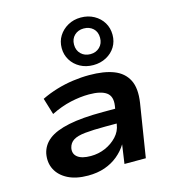

<svg xmlns="http://www.w3.org/2000/svg" viewBox="-120 -922 936 1033"><g transform="rotate(-15 347.5 -406.0)"><path d="M244 10Q177 10 132 -13Q87 -36 67 -75Q47 -114 56 -163Q66 -209 104.5 -239Q143 -269 217.5 -284.5Q292 -300 408 -300H497L486 -221H400Q332 -221 288 -216.5Q244 -212 222 -198Q200 -184 194 -157Q188 -125 211.5 -106.5Q235 -88 285 -88Q328 -88 366 -104.5Q404 -121 431 -150Q458 -179 463 -216L479 -315Q487 -367 456.5 -389Q426 -411 360 -411Q311 -411 257 -399Q203 -387 147 -359L119 -451Q160 -471 205 -484.5Q250 -498 296.5 -504.5Q343 -511 388 -511Q470 -511 524 -490Q578 -469 602 -422Q626 -375 614 -296L567 0H448L463 -104V-105Q443 -72 411 -45.5Q379 -19 337.5 -4.5Q296 10 244 10ZM425 -557Q384 -557 352 -574.5Q320 -592 301.5 -622Q283 -652 283 -689Q283 -727 301.5 -756.5Q320 -786 352 -804Q384 -822 424 -822Q465 -822 497.5 -804Q530 -786 548 -756Q566 -726 566 -688Q566 -651 548 -621.5Q530 -592 497.5 -574.5Q465 -557 425 -557ZM425 -618Q456 -618 476.5 -638Q497 -658 497 -690Q497 -723 476.5 -742Q456 -761 424 -761Q393 -761 372.5 -741.5Q352 -722 352 -690Q352 -658 372.5 -638Q393 -618 425 -618Z"/></g></svg>

Font: Nunito Sans 7pt SemiExpanded
Style: Bold Italic
Weight: 700
Width: 6
Italic angle: -9°
Designer: Vernon Adams
Foundry: Vernon Adams
Version: Version 3.101;gftools[0.9.27]